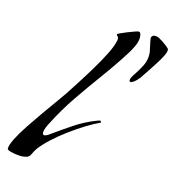

<svg xmlns="http://www.w3.org/2000/svg" viewBox="-90 -652 675 732"><g transform="rotate(15 247.0 -285.5)"><path d="M55 2Q52 2 39 0.5Q26 -1 14 -4.5Q2 -8 2 -13Q2 -27 15 -53Q28 -79 49 -110.5Q70 -142 92 -173.5Q114 -205 133 -231Q152 -257 162 -272Q175 -292 196 -324.5Q217 -357 239 -393.5Q261 -430 277.5 -463Q294 -496 298 -517Q299 -519 299 -523Q299 -533 295 -535Q291 -537 291 -541Q291 -543 301.5 -548Q312 -553 326 -558.5Q340 -564 352.5 -568.5Q365 -573 369 -573Q375 -573 377 -565Q379 -557 379 -553Q379 -536 370.5 -517.5Q362 -499 353 -485Q317 -428 277 -373.5Q237 -319 199 -263.5Q161 -208 130 -147Q126 -140 121 -128Q116 -116 116 -107Q116 -98 123 -98Q129 -98 136.5 -103Q144 -108 148 -111Q184 -137 221 -161.5Q258 -186 299 -202Q300 -202 306 -204.5Q312 -207 313 -207Q319 -207 319 -200Q296 -190 266 -171.5Q236 -153 205.5 -130.5Q175 -108 149.5 -84.5Q124 -61 109 -41Q105 -35 101.5 -29Q98 -23 95 -16Q90 -4 78.5 -1Q67 2 55 2ZM390 -379Q383 -379 383 -385Q383 -394 395.5 -412Q408 -430 420 -453.5Q432 -477 430 -504Q430 -508 427 -520.5Q424 -533 421.5 -546Q419 -559 419 -561Q419 -565 422.5 -569Q426 -573 430 -573Q441 -574 449.5 -569.5Q458 -565 464 -561Q470 -557 482 -548Q494 -539 494 -535Q495 -526 486.5 -509Q478 -492 466 -473.5Q454 -455 443.5 -439Q433 -423 428 -416Q424 -408 412.5 -395.5Q401 -383 390 -379Z"/></g></svg>

Font: My Soul
Style: Regular
Weight: 400
Designer: Robert E. Leuschke
Foundry: Robert E. Leuschke
Version: Version 1.010; ttfautohint (v1.8.4.7-5d5b)